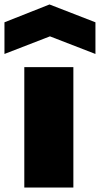

<svg xmlns="http://www.w3.org/2000/svg" viewBox="-56 -841 448 861"><path d="M-36 -741 166 -821 372 -741V-599L168 -678L-36 -599ZM53 -540H273V0H53Z"/></svg>

Font: Plata Sans Black
Style: Regular
Weight: 900
Designer: Pablo Impallari, Andres Torresi, & Cristiano Sobral
Foundry: Pablo Impallari, Andres Torresi, & Cristiano Sobral
Version: Version 1.00;December 28, 2019;FontCreator 12.0.0.2547 64-bi